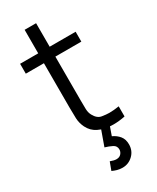

<svg xmlns="http://www.w3.org/2000/svg" viewBox="-233 -755 866 1060"><g transform="rotate(-30 200.0 -225.0)"><path d="M214 240Q196 240 180.2 235.5Q164.5 231 150.5 224.5L169.5 173.5Q192.5 182.5 208 182.5Q227.5 182.5 238 170.2Q248.5 158 248.5 143.5Q248.5 120.5 228.2 110.2Q208 100 182.5 92.5L216.5 -2.5Q205.5 -6.5 195 -11.5Q160.5 -28.5 142.5 -64.5Q128 -94.5 126.8 -125.2Q125.5 -156 125.5 -195.5V-477H10V-540H125.5V-690H198.5V-540H364V-477H198.5V-198.5Q198.5 -164.5 199.2 -141.8Q200 -119 209.5 -101.5Q227.5 -68 255 -63.5Q282.5 -59 301.5 -59Q329.5 -59 364 -64.5V0Q326.5 8 289.5 8Q281.5 8 274 7.5Q270.5 7.5 267 7L248.5 59.5Q275 71.5 291.8 92.2Q308.5 113 308.5 145.5Q308.5 186 280.5 213Q252.5 240 214 240Z"/></g></svg>

Font: Cns Manrope
Style: Regular
Weight: 400
Designer: Mikhail Sharanda
Foundry: Mikhail Sharanda
Version: Version 4.504